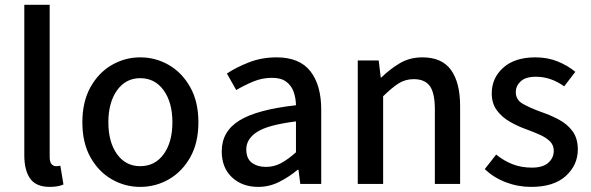

<svg xmlns="http://www.w3.org/2000/svg" viewBox="-20 -750 2409 783"><path d="M183.1 12.2Q127 12.2 103 -21.7Q79.1 -55.7 79.1 -116.7V-730.5H182.6V-110.8Q182.6 -88.9 190.4 -80.6Q198.2 -72.3 208.5 -72.3Q212.4 -72.3 216.1 -72.5Q219.7 -72.8 226.1 -74.2L238.8 2.4Q229 6.8 215.1 9.5Q201.2 12.2 183.1 12.2Z M551.8 12.2Q489.7 12.2 435.8 -18.8Q381.8 -49.8 348.9 -108.6Q315.9 -167.5 315.9 -251.5Q315.9 -335 348.9 -394.3Q381.8 -453.6 435.8 -484.9Q489.7 -516.1 551.8 -516.1Q614.7 -516.1 668.7 -484.9Q722.7 -453.6 755.9 -394.3Q789.1 -335 789.1 -251.5Q789.1 -167.5 755.9 -108.6Q722.7 -49.8 668.7 -18.8Q614.7 12.2 551.8 12.2ZM551.8 -72.3Q611.8 -72.3 647.5 -121.3Q683.1 -170.4 683.1 -251.5Q683.1 -332 647.5 -381.6Q611.8 -431.2 551.8 -431.2Q492.7 -431.2 457.3 -381.6Q421.9 -332 421.9 -251.5Q421.9 -170.4 457.3 -121.3Q492.7 -72.3 551.8 -72.3Z M1033.2 12.2Q967.8 12.2 926 -26.9Q884.3 -65.9 884.3 -132.8Q884.3 -214.4 956.5 -258.8Q1028.8 -303.2 1187 -320.8Q1186.5 -350.1 1177.5 -375.5Q1168.5 -400.9 1147.5 -416.7Q1126.5 -432.6 1089.4 -432.6Q1048.8 -432.6 1012.2 -417.2Q975.6 -401.9 943.4 -382.8L905.3 -450.2Q943.4 -475.6 995.4 -495.8Q1047.4 -516.1 1107.9 -516.1Q1201.2 -516.1 1245.6 -459.7Q1290 -403.3 1290 -302.7V0H1204.6L1197.3 -57.6H1193.8Q1158.7 -28.3 1118.4 -8.1Q1078.1 12.2 1033.2 12.2ZM1064.5 -69.3Q1097.7 -69.3 1126.2 -84.7Q1154.8 -100.1 1187 -128.9V-254.9Q1073.2 -240.7 1028.8 -212.2Q984.4 -183.6 984.4 -141.1Q984.4 -103 1007.3 -86.2Q1030.3 -69.3 1064.5 -69.3Z M1439 0V-503.4H1524.4L1532.7 -434.1H1535.2Q1570.3 -468.3 1610.6 -492.2Q1650.9 -516.1 1702.6 -516.1Q1782.2 -516.1 1819.3 -464.6Q1856.4 -413.1 1856.4 -317.4V0H1753.4V-304.2Q1753.4 -370.1 1733.2 -398.7Q1712.9 -427.2 1667 -427.2Q1632.3 -427.2 1604.5 -409.2Q1576.7 -391.1 1542.5 -357.4V0Z M2146 12.2Q2092.3 12.2 2042.5 -6.8Q1992.7 -25.9 1957 -60.5L2003.4 -119.6Q2036.1 -93.3 2071.5 -79.8Q2106.9 -66.4 2149.4 -66.4Q2193.8 -66.4 2216.1 -86.2Q2238.3 -106 2238.3 -135.3Q2238.3 -158.2 2222.7 -173.6Q2207 -189 2182.1 -200.2Q2157.2 -211.4 2128.9 -221.7Q2091.8 -234.9 2059.1 -253.7Q2026.4 -272.5 2005.9 -300.5Q1985.4 -328.6 1985.4 -369.1Q1985.4 -432.1 2032.5 -474.1Q2079.6 -516.1 2163.6 -516.1Q2213.4 -516.1 2254.6 -499.3Q2295.9 -482.4 2326.2 -457L2280.8 -397.9Q2226.1 -437 2166 -437Q2123 -437 2103.3 -418.2Q2083.5 -399.4 2083.5 -374Q2083.5 -343.3 2111.3 -327.1Q2139.2 -311 2185.5 -293.9Q2224.6 -280.8 2259.3 -262.2Q2293.9 -243.7 2315.2 -214.6Q2336.4 -185.5 2336.4 -140.6Q2336.4 -77.1 2287.6 -32.5Q2238.8 12.2 2146 12.2Z"/></svg>

Font: Akatab SemiBold
Style: Regular
Weight: 600
Designer: SIL Global
Foundry: SIL Global
Version: Version 4.100